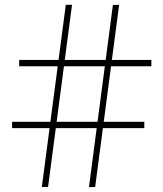

<svg xmlns="http://www.w3.org/2000/svg" viewBox="-20 -775 681 801"><path d="M351 6 451 -754 477 -755 377 5ZM30.5 -240.5V-267H582V-240.5ZM154.5 5 254.5 -755H280.5L180.5 5ZM60 -498.5V-525H611.5V-498.5Z"/></svg>

Font: Bodoni Moda 9pt SemiBold
Style: Regular
Weight: 600
Designer: Owen Earl
Foundry: indestructible type
Version: Version 2.005